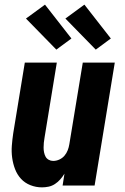

<svg xmlns="http://www.w3.org/2000/svg" viewBox="-20 -800 540 828"><path d="M161 8Q135 8 111 -1.5Q87 -11 70.5 -29Q54 -47 45 -70.5Q36 -94 32.5 -119.5Q29 -145 31 -171.5Q33 -198 37 -225L87 -530H225L172 -206Q170 -195 169 -184.5Q168 -174 168 -163.5Q168 -153 170 -143Q172 -133 176.5 -124.5Q181 -116 190 -111Q199 -106 209 -106Q223 -106 236 -112Q249 -118 258 -128.5Q267 -139 272 -152Q277 -165 279 -178L337 -530H475L388 0H250L258 -51Q250 -38 240 -26.5Q230 -15 217 -6.5Q204 2 189.5 5Q175 8 161 8ZM393 -586 262 -720 344 -780 458 -634ZM223 -586 92 -720 174 -780 288 -634Z"/></svg>

Font: Iosevka Curly Heavy Oblique
Style: Regular
Weight: 900
Italic angle: -9°
Monospace: yes
Designer: Belleve Invis
Foundry: Belleve Invis
Version: Version 11.1.0; ttfautohint (v1.8.3)